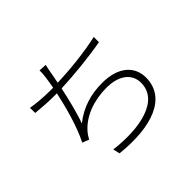

<svg xmlns="http://www.w3.org/2000/svg" viewBox="-168 -1042 1335 1335"><g transform="rotate(-45 500.0 -374.0)"><path d="M117 -641 118 -590C175 -585 234 -580 298 -580H321C296 -466 256 -316 203 -213L252 -194C262 -212 271 -227 284 -242C355 -324 470 -364 592 -364C720 -364 787 -302 787 -218C787 -44 560 3 322 -27L334 23C626 54 837 -21 837 -220C837 -330 753 -409 595 -409C483 -409 385 -380 295 -309C319 -370 348 -486 368 -581C494 -586 654 -602 779 -625V-676C655 -648 500 -632 377 -628L391 -701C395 -724 400 -753 406 -775L348 -778C349 -754 347 -732 343 -706C340 -686 336 -658 330 -626H297C238 -626 163 -633 117 -641Z"/></g></svg>

Font: Noto Sans HK Light
Style: Regular
Weight: 300
Designer: Ryoko NISHIZUKA 西塚涼子 (kana, bopomofo & ideographs); Paul D. Hunt (Latin, Greek & Cyrillic); Sandoll Communications 산돌커뮤니
Foundry: Adobe
Version: Version 2.004;hotconv 1.0.118;makeotfexe 2.5.65603